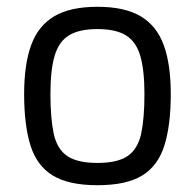

<svg xmlns="http://www.w3.org/2000/svg" viewBox="-20 -530 568 560"><path d="M264.2 10.2Q180.2 10.2 133.8 -18.2Q87.4 -46.6 68.9 -105.8Q50.4 -165 50.4 -255.8Q50.4 -342.4 71 -398.7Q91.6 -455 138.3 -482.6Q185 -510.2 264.2 -510.2Q343.4 -510.2 390.1 -482.6Q436.9 -455 457.5 -398.7Q478.1 -342.4 478.1 -255.8Q478.1 -165 459.5 -105.8Q441 -46.6 394.9 -18.2Q348.8 10.2 264.2 10.2ZM264.2 -54.8Q323.3 -54.8 352.8 -75.3Q382.3 -95.9 391.8 -140.5Q401.3 -185.1 401.3 -255.8Q401.3 -325.7 389.1 -367.2Q376.9 -408.7 347.1 -427Q317.4 -445.2 264.2 -445.2Q211.1 -445.2 181.3 -427Q151.5 -408.7 139.3 -367.2Q127.1 -325.7 127.1 -255.8Q127.1 -185.1 136.6 -140.5Q146.1 -95.9 175.6 -75.3Q205.1 -54.8 264.2 -54.8Z"/></svg>

Font: Titillium Web
Style: Bold
Weight: 700
Designer: Mohamed Gaber, Accademia di Belle Arti di Urbino
Foundry: Kief Type Foundry, Accademia di Belle Arti di Urbino
Version: Version 3.000